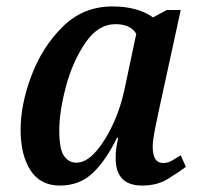

<svg xmlns="http://www.w3.org/2000/svg" viewBox="-20 -566 616 596"><path d="M166 10Q227 10 268 -29Q309 -68 343 -138H347Q343 -121 341 -107Q339 -93 339 -75Q339 10 421 10Q468 10 501 -10.5Q534 -31 557 -48L541 -84Q525 -74 513 -67Q501 -60 486 -60Q454 -60 454 -111Q454 -130 461.5 -167Q469 -204 472 -218L541 -535H498L455 -512Q407 -546 329 -546Q238 -546 174.5 -483Q111 -420 77.5 -331Q44 -242 44 -163Q44 -85 74.5 -37.5Q105 10 166 10ZM217 -61Q194 -61 179 -81.5Q164 -102 164 -161Q164 -219 184.5 -296.5Q205 -374 244.5 -432.5Q284 -491 339 -491Q385 -491 403 -461L367 -291Q348 -201 304 -131Q260 -61 217 -61Z"/></svg>

Font: Noto Serif SemiCondensed Semi
Style: Italic
Weight: 600
Width: 4
Italic angle: -12°
Designer: Monotype Design Team
Foundry: Monotype Imaging Inc.
Version: Version 1.901